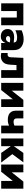

<svg xmlns="http://www.w3.org/2000/svg" viewBox="2029 -2618 598 4696"><g transform="rotate(90 2328.0 -270.0)"><path d="M61 -542H598V0H409V-382H251V0H61Z M1031 -104Q984 9 873 9Q785 9 737.5 -38.5Q690 -86 690 -157Q690 -228 741.5 -272.5Q793 -317 898 -317Q941 -317 984 -310L1018 -305V-311Q1018 -390 896 -390Q854 -390 807.5 -378Q761 -366 721 -347V-500Q768 -522 825.5 -535.5Q883 -549 939 -549Q1054 -549 1130 -490.5Q1206 -432 1206 -308V0H1031ZM928 -116Q959 -116 984 -140.5Q1009 -165 1017 -211L976 -217Q955 -220 938 -220Q899 -220 880.5 -205.5Q862 -191 862 -168Q862 -146 881 -131Q900 -116 928 -116Z M1695 -374H1571L1562 -216Q1554 -94 1496 -43Q1438 8 1356 8Q1317 8 1277 -2V-160Q1294 -156 1312 -156Q1344 -156 1361.5 -175Q1379 -194 1381 -236L1395 -542H1885V0H1695Z M2007 -542H2197V-258L2422 -542H2597V0H2408V-285L2183 0H2007Z M3052 -193Q2993 -162 2914 -162Q2800 -162 2743 -213Q2686 -264 2686 -374V-542H2876V-387Q2876 -342 2896.5 -322.5Q2917 -303 2958 -303Q3010 -303 3052 -324V-542H3241V0H3052Z M3556 -235V0H3366V-542H3556V-309L3720 -542H3950L3750 -272L3954 0H3720Z M4005 -542H4195V-258L4420 -542H4595V0H4406V-285L4181 0H4005Z"/></g></svg>

Font: Chess Sans ExtraBold
Style: Regular
Weight: 800
Designer: Wolf Bōese
Foundry: Wolf Bōese
Version: Version 7.223